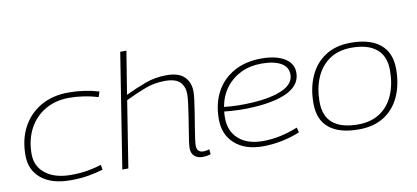

<svg xmlns="http://www.w3.org/2000/svg" viewBox="-69 -976 2651 1221"><g transform="rotate(-10 1256.5 -365.0)"><path d="M300 10Q180 10 112.5 -45Q45 -100 45 -195Q45 -301 87.5 -378.5Q130 -456 206 -499Q282 -542 384 -542Q485 -542 579 -514L568 -480Q475 -508 381 -508Q294 -508 227 -469Q160 -430 122.5 -360Q85 -290 85 -197Q85 -117 145.5 -70Q206 -23 309 -23Q372 -23 418.5 -31.5Q465 -40 507 -53L512 -21Q469 -8 417.5 1Q366 10 300 10Z M1122 -70Q1122 -24 1165 -24Q1185 -24 1203 -31L1206 1Q1194 6 1179.5 8Q1165 10 1154 10Q1122 10 1101.5 -7.5Q1081 -25 1081 -60Q1081 -74 1085.5 -106.5Q1090 -139 1097 -180.5Q1104 -222 1110.5 -265Q1117 -308 1121.5 -344Q1126 -380 1126 -401Q1126 -449 1097.5 -478.5Q1069 -508 1001 -508Q932 -508 871.5 -485Q811 -462 743 -429L675 0H636L753 -740H793L748 -463Q816 -495 879.5 -518.5Q943 -542 1017 -542Q1094 -542 1131 -506Q1168 -470 1168 -409Q1168 -391 1163.5 -355.5Q1159 -320 1152 -276.5Q1145 -233 1138 -190.5Q1131 -148 1126.5 -115.5Q1122 -83 1122 -70Z M1783 -38Q1728 -15 1666 -2.5Q1604 10 1543 10Q1429 10 1362.5 -49Q1296 -108 1296 -208Q1296 -310 1337 -385Q1378 -460 1453 -501Q1528 -542 1629 -542Q1723 -542 1778 -508.5Q1833 -475 1833 -415Q1833 -339 1754.5 -297Q1676 -255 1529 -246Q1480 -243 1430 -244.5Q1380 -246 1338 -251Q1336 -231 1336 -210Q1336 -124 1392.5 -73.5Q1449 -23 1549 -23Q1658 -23 1775 -70ZM1624 -510Q1551 -510 1492 -482Q1433 -454 1394 -402.5Q1355 -351 1342 -280Q1383 -275 1430.5 -274Q1478 -273 1526 -276Q1653 -284 1723.5 -317.5Q1794 -351 1794 -410Q1794 -459 1749 -484.5Q1704 -510 1624 -510Z M2162 10Q2037 10 1971.5 -43.5Q1906 -97 1906 -203Q1906 -302 1940.5 -378.5Q1975 -455 2042 -498.5Q2109 -542 2206 -542Q2330 -542 2396 -487.5Q2462 -433 2462 -328Q2462 -228 2427.5 -151.5Q2393 -75 2326 -32.5Q2259 10 2162 10ZM2163 -22Q2247 -22 2305 -60.5Q2363 -99 2392.5 -168Q2422 -237 2422 -326Q2422 -418 2366.5 -464Q2311 -510 2206 -510Q2121 -510 2063 -470.5Q2005 -431 1975.5 -362Q1946 -293 1946 -206Q1946 -113 2001 -67.5Q2056 -22 2163 -22Z"/></g></svg>

Font: Georama Extended ExtraLight
Style: Italic
Weight: 200
Width: 7
Italic angle: -9°
Designer: Jean-Baptiste Levee
Foundry: Production Type
Version: Version 1.000